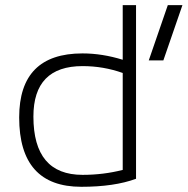

<svg xmlns="http://www.w3.org/2000/svg" viewBox="-20 -718 721 738"><path d="M681.2 -698.2 607.9 -485.8H551.8L625 -698.2ZM451.7 -437.5Q377.4 -463.9 297.4 -463.9Q108.4 -463.9 108.4 -270Q108.4 -45.9 297.4 -45.9Q377.4 -45.9 451.7 -64.9ZM502.9 -30.8Q419.4 0 292.5 0Q53.7 0 53.7 -266.6Q53.7 -512.7 296.9 -512.7Q373 -512.7 451.7 -488.3V-698.2H502.9Z"/></svg>

Font: Sansation Light
Style: Light
Weight: 300
Designer: Bernd Montag
Version: Version 1.301